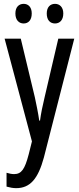

<svg xmlns="http://www.w3.org/2000/svg" viewBox="-20 -738 410 998"><path d="M60 -668C60 -633 79 -616 103 -616C127 -616 145 -633 145 -668C145 -701 127 -718 103 -718C79 -718 60 -702 60 -668ZM223 -668C223 -633 241 -616 266 -616C290 -616 309 -633 309 -668C309 -701 290 -718 266 -718C242 -718 223 -702 223 -668ZM4 -537 146 -3 129 65C109 141 92 167 53 167C41 167 27 164 14 160V232C32 237 48 240 64 240C137 240 178 191 208 81L366 -537H283L212 -233C201 -188 193 -148 188 -111H184C178 -153 169 -195 161 -233L88 -537Z"/></svg>

Font: Noto Sans Telugu ExtraCondensed
Style: Regular
Weight: 400
Width: 2
Designer: Jelle Bosma - Monotype Design Team
Foundry: Monotype Imaging Inc.
Version: Version 2.005